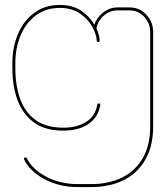

<svg xmlns="http://www.w3.org/2000/svg" viewBox="-20 -518 679 776"><path d="M293 238Q220 238 160.5 206.5Q101 175 77 126Q76 123 78 120.5Q80 118 83 118Q87 118 88 121Q111 167 167.5 196.5Q224 226 293 226H349Q419 226 472.5 200Q526 174 556.5 122Q587 70 587 -7V-388Q587 -424 563 -450Q539 -476 504 -476H455Q424 -476 399.5 -455Q375 -434 370 -403Q381 -380 383 -355Q383 -348 377 -348Q371 -348 371 -355Q370 -367 366.5 -378.5Q363 -390 358 -400Q341 -436 306.5 -461Q272 -486 222 -486Q165 -486 124.5 -455.5Q84 -425 63 -374Q42 -323 42 -263V-241Q42 -175 60.5 -121Q79 -67 121 -35Q163 -3 231 -2Q289 -1 327 -24.5Q365 -48 373 -94Q374 -100 379 -100Q387 -100 385 -93Q377 -43 336 -16Q295 11 231 10Q160 9 115.5 -24.5Q71 -58 50.5 -114.5Q30 -171 30 -241V-263Q30 -328 53 -381.5Q76 -435 119 -466.5Q162 -498 222 -498Q274 -498 309 -474Q344 -450 361 -418Q371 -447 397 -467.5Q423 -488 455 -488H504Q544 -488 571.5 -458.5Q599 -429 599 -388V-7Q599 73 567 128Q535 183 479 210.5Q423 238 349 238Z"/></svg>

Font: Moirai One
Style: Regular
Weight: 400
Designer: Jiyeon Park
Foundry: JAMO
Version: Version 1.000; ttfautohint (v1.8.4.7-5d5b);gftools[0.9.29]